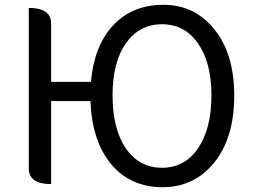

<svg xmlns="http://www.w3.org/2000/svg" viewBox="-20 -767 1054 800"><path d="M805 -149Q861 -231 861 -369Q861 -507 805 -586Q750 -666 655 -666Q560 -666 504 -586Q449 -507 449 -369Q449 -231 504 -149Q560 -68 655 -68Q750 -68 805 -149ZM873 -90Q790 13 657 13Q524 13 443 -83Q363 -180 357 -346H193V0Q100 0 100 -65V-734Q193 -734 193 -669V-426H359Q372 -576 451 -661Q531 -747 661 -747Q791 -747 873 -645Q956 -543 956 -368Q956 -194 873 -90Z"/></svg>

Font: Swei Toothpaste CJK TC
Style: Regular
Weight: 400
Version: Version 1.0